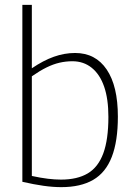

<svg xmlns="http://www.w3.org/2000/svg" viewBox="-20 -760 549 790"><path d="M72 -12V-740H111V-479Q158 -511 201.5 -526.5Q245 -542 289 -542Q373 -542 419 -474Q465 -406 465 -280Q465 -179 440 -114.5Q415 -50 363.5 -20Q312 10 232 10Q198 10 159 4.5Q120 -1 72 -12ZM111 -36Q148 -28 177 -24.5Q206 -21 231 -21Q298 -21 341 -46.5Q384 -72 405 -129Q426 -186 426 -279Q426 -353 408.5 -403.5Q391 -454 357.5 -481Q324 -508 278 -508Q251 -508 225 -502Q199 -496 171.5 -482.5Q144 -469 111 -446Z"/></svg>

Font: Georama ExtraLight
Style: Regular
Weight: 250
Version: Version 1.001